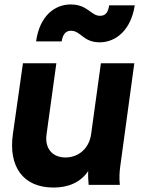

<svg xmlns="http://www.w3.org/2000/svg" viewBox="-20 -830 640 862"><path d="M220 12C285 12 341 -10 376 -62C375 -41 376 -22 378 0H518C515 -31 516 -54 520 -84L583 -546H433L389 -227C380 -164 333 -123 274 -123C215 -123 180 -164 189 -227L233 -546H83L38 -229C17 -83 83 12 220 12ZM142 -644H257C261 -672 273 -692 298 -692C344 -692 352 -640 428 -640C499 -640 568 -694 585 -806H470C466 -779 457 -759 429 -759C388 -759 374 -810 297 -810C227 -810 158 -760 142 -644Z"/></svg>

Font: Mluvka ExtraBold
Style: Italic
Weight: 800
Italic angle: -8°
Designer: Modified by Jiří Krblich, Original typeface by Gumpita Rahayu
Foundry: Gumpita Rahayu & Jiří Krblich
Version: Version 2.000;Glyphs 3.1.1 (3134)